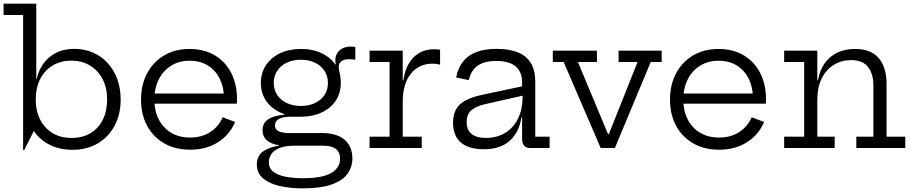

<svg xmlns="http://www.w3.org/2000/svg" viewBox="-20 -810 4999 1051"><path d="M106.5 11V-728H-0.5V-790H178.5V-346L175.5 -283.5V-217L178.5 -120L113 11ZM376 10Q309 10 256.2 -15.2Q203.5 -40.5 169.2 -87.2Q135 -134 123.5 -198.5L175.5 -266Q175.5 -204.5 199 -157Q222.5 -109.5 266.5 -82.2Q310.5 -55 371 -55Q432.5 -55 476.2 -81.5Q520 -108 543.2 -155.8Q566.5 -203.5 566.5 -267Q566.5 -329 541.8 -376.5Q517 -424 473 -451Q429 -478 371 -478Q311.5 -478 267.5 -451Q223.5 -424 199.5 -376.5Q175.5 -329 175.5 -266L164 -378.5H181Q190.5 -422.5 216.2 -459.8Q242 -497 284.8 -519.8Q327.5 -542.5 387 -542.5Q442.5 -542.5 489 -522.2Q535.5 -502 569.5 -464.8Q603.5 -427.5 622 -376.8Q640.5 -326 640.5 -265.5Q640.5 -185 607.8 -122.8Q575 -60.5 515.5 -25.2Q456 10 376 10Z M1021.5 9.5Q939 9.5 878.5 -25.5Q818 -60.5 785 -122.2Q752 -184 752 -264.5Q752 -346 785.2 -408.5Q818.5 -471 878.2 -506.5Q938 -542 1017.5 -542Q1097.5 -542 1156 -507Q1214.5 -472 1246 -410Q1277.5 -348 1277.5 -267Q1277.5 -257.5 1277.2 -252Q1277 -246.5 1276 -242.5H1205Q1205.5 -248.5 1205.8 -255.8Q1206 -263 1206 -272.5Q1206 -332 1183.2 -378.2Q1160.5 -424.5 1118.5 -451Q1076.5 -477.5 1017.5 -477.5Q960 -477.5 916.5 -450.2Q873 -423 849 -375.2Q825 -327.5 825 -264.5Q825 -203.5 848.8 -156.8Q872.5 -110 916.5 -83.5Q960.5 -57 1021 -57Q1084 -57 1130.2 -86.8Q1176.5 -116.5 1199 -168L1267 -142.5Q1237.5 -72 1172.8 -31.2Q1108 9.5 1021.5 9.5ZM797.5 -242.5V-298H1254.5L1275.5 -242.5Z M1636.5 221Q1566.5 221 1509.8 207.8Q1453 194.5 1419.5 166Q1386 137.5 1386 90.5Q1386 43.5 1419.8 19.2Q1453.5 -5 1507 -12.5V-21L1596 -12.5Q1540.5 -12.5 1509 0.8Q1477.5 14 1464.5 34.8Q1451.5 55.5 1451.5 77.5Q1451.5 111.5 1476.5 130.5Q1501.5 149.5 1543.8 157.5Q1586 165.5 1638.5 165.5Q1744 165.5 1792.8 137.2Q1841.5 109 1841.5 58.5Q1841.5 -12.5 1749.5 -12.5H1545.5Q1485.5 -12.5 1451.2 -34.2Q1417 -56 1417 -97Q1417 -136 1448 -156.8Q1479 -177.5 1536.5 -182V-197L1627.5 -171H1573Q1530 -171 1507.5 -159.2Q1485 -147.5 1485 -123.5Q1485 -101 1505.8 -91.2Q1526.5 -81.5 1568.5 -81.5H1747.5Q1799 -81.5 1835.2 -64.8Q1871.5 -48 1890.2 -17Q1909 14 1909 57Q1909 103 1883 140.2Q1857 177.5 1797.2 199.2Q1737.5 221 1636.5 221ZM1627.5 -171Q1564 -171 1514.5 -194Q1465 -217 1436.5 -258.5Q1408 -300 1408 -356Q1408 -412 1436.2 -453.8Q1464.5 -495.5 1513.8 -518.8Q1563 -542 1627.5 -542Q1693 -542 1743.2 -517.5Q1793.5 -493 1820 -449.5Q1833 -429.5 1839.2 -406.2Q1845.5 -383 1845.5 -356Q1845.5 -300 1817.5 -258.5Q1789.5 -217 1740.2 -194Q1691 -171 1627.5 -171ZM1627.5 -230Q1670 -230 1703.2 -245.5Q1736.5 -261 1755.8 -289.5Q1775 -318 1775 -356Q1775 -394 1755.8 -422.8Q1736.5 -451.5 1703.2 -467.2Q1670 -483 1627.5 -483Q1584 -483 1550.5 -467.2Q1517 -451.5 1497.8 -422.8Q1478.5 -394 1478.5 -356Q1478.5 -318 1497.8 -289.5Q1517 -261 1550.8 -245.5Q1584.5 -230 1627.5 -230ZM1845.5 -356 1820.5 -414.5 1798.5 -450.5 1818.5 -458.5Q1817 -463.5 1816.2 -468.8Q1815.5 -474 1815.5 -480Q1815.5 -501 1825.5 -518Q1835.5 -535 1854.5 -545Q1873.5 -555 1901 -555Q1908 -555 1913.8 -554.5Q1919.5 -554 1925 -552.5V-483Q1915.5 -484.5 1907.5 -485.2Q1899.5 -486 1891.5 -486Q1870.5 -486 1857.8 -480Q1845 -474 1839.5 -464.8Q1834 -455.5 1834 -444.5Q1834 -434 1837 -421.8Q1840 -409.5 1842.8 -393.5Q1845.5 -377.5 1845.5 -356Z M2184.5 -62H2288.5V0H2003V-62H2112.5V-470.5H2003V-532.5H2184.5ZM2389 -456Q2380 -458.5 2369.8 -460Q2359.5 -461.5 2347.5 -461.5Q2273.5 -461.5 2229 -406.2Q2184.5 -351 2184.5 -253L2167.5 -369.5H2188Q2195 -422.5 2217 -460.8Q2239 -499 2274.2 -519.8Q2309.5 -540.5 2357 -540.5Q2366 -540.5 2373.2 -539.8Q2380.5 -539 2389 -537.5Z M2880 0Q2859.5 0 2848.8 -13Q2838 -26 2838 -49.5V-209.5L2844.5 -226L2841 -286.5L2838 -318V-358.5Q2838 -399.5 2821.2 -425.5Q2804.5 -451.5 2773 -464Q2741.5 -476.5 2697 -476.5Q2630.5 -476.5 2594.2 -450.2Q2558 -424 2546 -371.5L2477 -386Q2487 -438.5 2514.5 -473.2Q2542 -508 2587.8 -525.2Q2633.5 -542.5 2699.5 -542.5Q2768.5 -542.5 2815.2 -523.2Q2862 -504 2886 -464.5Q2910 -425 2910 -362.5V-62H2988.5V0ZM2629 7Q2546 7 2503 -29.8Q2460 -66.5 2460 -138Q2460 -204 2498 -238.8Q2536 -273.5 2620 -291L2859.5 -342V-290.5L2632 -239Q2583 -227.5 2558.8 -205.2Q2534.5 -183 2534.5 -142.5Q2534.5 -98.5 2561.5 -76.8Q2588.5 -55 2640.5 -55Q2698 -55 2743.5 -81.5Q2789 -108 2815 -159.5Q2841 -211 2841 -286.5L2860 -168.5H2834.5Q2822 -85 2769.8 -39Q2717.5 7 2629 7Z M3366 -532.5H3602V-470.5H3542L3346 0H3268L3065.5 -470.5H3006V-532.5H3247.5V-470.5H3143.5L3340 0L3272.5 -75.5H3341L3282.5 0L3470 -470.5H3366Z M3917 9.5Q3834.5 9.5 3774 -25.5Q3713.5 -60.5 3680.5 -122.2Q3647.5 -184 3647.5 -264.5Q3647.5 -346 3680.8 -408.5Q3714 -471 3773.8 -506.5Q3833.5 -542 3913 -542Q3993 -542 4051.5 -507Q4110 -472 4141.5 -410Q4173 -348 4173 -267Q4173 -257.5 4172.8 -252Q4172.5 -246.5 4171.5 -242.5H4100.5Q4101 -248.5 4101.2 -255.8Q4101.5 -263 4101.5 -272.5Q4101.5 -332 4078.8 -378.2Q4056 -424.5 4014 -451Q3972 -477.5 3913 -477.5Q3855.5 -477.5 3812 -450.2Q3768.5 -423 3744.5 -375.2Q3720.5 -327.5 3720.5 -264.5Q3720.5 -203.5 3744.2 -156.8Q3768 -110 3812 -83.5Q3856 -57 3916.5 -57Q3979.5 -57 4025.8 -86.8Q4072 -116.5 4094.5 -168L4162.5 -142.5Q4133 -72 4068.2 -31.2Q4003.5 9.5 3917 9.5ZM3693 -242.5V-298H4150L4171 -242.5Z M4454 -62H4549V0H4272.5V-62H4382V-470.5H4272.5V-532.5H4454ZM4761 -62V-340.5Q4761 -406 4731.5 -443.5Q4702 -481 4638.5 -481Q4587 -481 4545 -455.5Q4503 -430 4478.5 -381.5Q4454 -333 4454 -264L4437.5 -370.5H4457.5Q4467 -425 4494 -463.2Q4521 -501.5 4563.2 -521.8Q4605.5 -542 4660.5 -542Q4747.5 -542 4790.2 -491.8Q4833 -441.5 4833 -350V-62H4935.5V0H4667.5V-62Z"/></svg>

Font: Hepta Slab ExtraLight
Style: Regular
Weight: 400
Version: Version 1.102